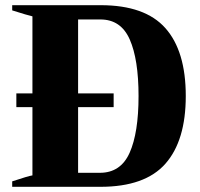

<svg xmlns="http://www.w3.org/2000/svg" viewBox="-20 -720 772 740"><path d="M696 -350Q696 -178 617.5 -89Q539 0 367 0H27V-21Q90 -42 105 -44V-307H43V-360H105V-657Q87 -661 27 -680V-700H368Q539 -700 617.5 -611.5Q696 -523 696 -350ZM514 -350Q514 -491 480 -568Q446 -645 367 -645H281V-360H418V-307H281V-54H365Q445 -54 479.5 -131Q514 -208 514 -350Z"/></svg>

Font: Trirong ExtraBold
Style: Regular
Weight: 800
Designer: Katatrad Team
Foundry: CadsonDemak
Version: Version 1.001